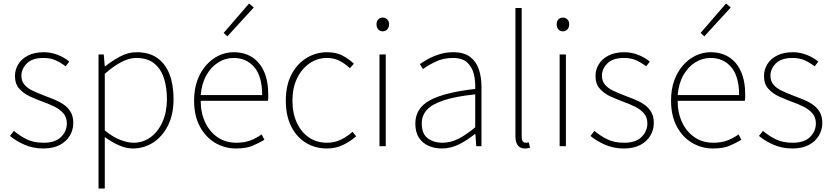

<svg xmlns="http://www.w3.org/2000/svg" viewBox="-20 -840 4784 1103"><path d="M229 13Q170 13 121 -8.5Q72 -30 37 -59L60 -88Q93 -60 133 -40Q173 -20 231 -20Q297 -20 330.5 -53Q364 -86 364 -131Q364 -166 344 -189Q324 -212 293.5 -227Q263 -242 232 -253Q192 -268 154 -285Q116 -302 91 -330Q66 -358 66 -403Q66 -440 85 -471Q104 -502 141 -521Q178 -540 232 -540Q272 -540 311 -525Q350 -510 378 -486L357 -459Q331 -479 301 -493Q271 -507 230 -507Q165 -507 134 -475.5Q103 -444 103 -405Q103 -374 120.5 -353.5Q138 -333 166.5 -319.5Q195 -306 226 -294Q258 -282 289 -269.5Q320 -257 345 -240Q370 -223 385.5 -197.5Q401 -172 401 -133Q401 -94 381 -60.5Q361 -27 323 -7Q285 13 229 13Z M546 243V-527H576L582 -459H584Q623 -490 669.5 -515Q716 -540 765 -540Q837 -540 884 -506.5Q931 -473 954 -413Q977 -353 977 -271Q977 -182 944.5 -118Q912 -54 859 -20.5Q806 13 743 13Q706 13 665 -4.5Q624 -22 582 -53V46V243ZM746 -20Q802 -20 845.5 -52Q889 -84 914 -141Q939 -198 939 -271Q939 -338 921.5 -391.5Q904 -445 865.5 -476Q827 -507 762 -507Q722 -507 677 -483.5Q632 -460 582 -416V-91Q629 -52 672 -36Q715 -20 746 -20Z M1336 13Q1270 13 1215 -20Q1160 -53 1127.5 -114.5Q1095 -176 1095 -262Q1095 -327 1113.5 -378Q1132 -429 1164.5 -465.5Q1197 -502 1237.5 -521Q1278 -540 1322 -540Q1383 -540 1427.5 -512Q1472 -484 1496.5 -429.5Q1521 -375 1521 -297Q1521 -289 1521 -280.5Q1521 -272 1519 -261H1133Q1133 -192 1158.5 -137.5Q1184 -83 1230 -51.5Q1276 -20 1338 -20Q1383 -20 1418 -33Q1453 -46 1483 -68L1499 -37Q1469 -19 1432 -3Q1395 13 1336 13ZM1133 -294H1486Q1486 -401 1441 -454Q1396 -507 1322 -507Q1275 -507 1234 -481.5Q1193 -456 1166 -408.5Q1139 -361 1133 -294ZM1286 -631 1265 -651 1411 -820 1438 -797Z M1858 13Q1791 13 1737.5 -19.5Q1684 -52 1653 -113.5Q1622 -175 1622 -262Q1622 -351 1655 -413Q1688 -475 1742 -507.5Q1796 -540 1859 -540Q1913 -540 1950 -519.5Q1987 -499 2013 -474L1990 -448Q1964 -473 1932 -490Q1900 -507 1859 -507Q1803 -507 1758 -476Q1713 -445 1686.5 -390Q1660 -335 1660 -262Q1660 -190 1685 -135.5Q1710 -81 1754.5 -50.5Q1799 -20 1859 -20Q1903 -20 1940 -38.5Q1977 -57 2005 -83L2026 -57Q1993 -28 1951 -7.5Q1909 13 1858 13Z M2160 0V-527H2196V0ZM2179 -660Q2163 -660 2153 -671Q2143 -682 2143 -701Q2143 -718 2153 -728.5Q2163 -739 2179 -739Q2194 -739 2204.5 -728.5Q2215 -718 2215 -701Q2215 -682 2204.5 -671Q2194 -660 2179 -660Z M2518 13Q2477 13 2442.5 -2Q2408 -17 2387 -48.5Q2366 -80 2366 -130Q2366 -218 2449 -263.5Q2532 -309 2710 -329Q2712 -372 2702.5 -412.5Q2693 -453 2665 -480Q2637 -507 2582 -507Q2526 -507 2481 -485Q2436 -463 2410 -443L2392 -472Q2409 -484 2437.5 -500Q2466 -516 2503.5 -528Q2541 -540 2584 -540Q2646 -540 2681.5 -512.5Q2717 -485 2731.5 -440Q2746 -395 2746 -341V0H2716L2711 -70H2708Q2668 -37 2619.5 -12Q2571 13 2518 13ZM2521 -20Q2568 -20 2613 -42.5Q2658 -65 2710 -109V-298Q2596 -286 2528.5 -263.5Q2461 -241 2432 -208.5Q2403 -176 2403 -131Q2403 -70 2438 -45Q2473 -20 2521 -20Z M2995 13Q2978 13 2966 5.5Q2954 -2 2947.5 -18Q2941 -34 2941 -59V-794H2977V-53Q2977 -37 2983 -28.5Q2989 -20 2999 -20Q3002 -20 3006 -20.5Q3010 -21 3018 -22L3025 9Q3018 10 3012 11.5Q3006 13 2995 13Z M3195 0V-527H3231V0ZM3214 -660Q3198 -660 3188 -671Q3178 -682 3178 -701Q3178 -718 3188 -728.5Q3198 -739 3214 -739Q3229 -739 3239.5 -728.5Q3250 -718 3250 -701Q3250 -682 3239.5 -671Q3229 -660 3214 -660Z M3564 13Q3505 13 3456 -8.5Q3407 -30 3372 -59L3395 -88Q3428 -60 3468 -40Q3508 -20 3566 -20Q3632 -20 3665.5 -53Q3699 -86 3699 -131Q3699 -166 3679 -189Q3659 -212 3628.5 -227Q3598 -242 3567 -253Q3527 -268 3489 -285Q3451 -302 3426 -330Q3401 -358 3401 -403Q3401 -440 3420 -471Q3439 -502 3476 -521Q3513 -540 3567 -540Q3607 -540 3646 -525Q3685 -510 3713 -486L3692 -459Q3666 -479 3636 -493Q3606 -507 3565 -507Q3500 -507 3469 -475.5Q3438 -444 3438 -405Q3438 -374 3455.5 -353.5Q3473 -333 3501.5 -319.5Q3530 -306 3561 -294Q3593 -282 3624 -269.5Q3655 -257 3680 -240Q3705 -223 3720.5 -197.5Q3736 -172 3736 -133Q3736 -94 3716 -60.5Q3696 -27 3658 -7Q3620 13 3564 13Z M4076 13Q4010 13 3955 -20Q3900 -53 3867.5 -114.5Q3835 -176 3835 -262Q3835 -327 3853.5 -378Q3872 -429 3904.5 -465.5Q3937 -502 3977.5 -521Q4018 -540 4062 -540Q4123 -540 4167.5 -512Q4212 -484 4236.5 -429.5Q4261 -375 4261 -297Q4261 -289 4261 -280.5Q4261 -272 4259 -261H3873Q3873 -192 3898.5 -137.5Q3924 -83 3970 -51.5Q4016 -20 4078 -20Q4123 -20 4158 -33Q4193 -46 4223 -68L4239 -37Q4209 -19 4172 -3Q4135 13 4076 13ZM3873 -294H4226Q4226 -401 4181 -454Q4136 -507 4062 -507Q4015 -507 3974 -481.5Q3933 -456 3906 -408.5Q3879 -361 3873 -294ZM4026 -631 4005 -651 4151 -820 4178 -797Z M4532 13Q4473 13 4424 -8.5Q4375 -30 4340 -59L4363 -88Q4396 -60 4436 -40Q4476 -20 4534 -20Q4600 -20 4633.5 -53Q4667 -86 4667 -131Q4667 -166 4647 -189Q4627 -212 4596.5 -227Q4566 -242 4535 -253Q4495 -268 4457 -285Q4419 -302 4394 -330Q4369 -358 4369 -403Q4369 -440 4388 -471Q4407 -502 4444 -521Q4481 -540 4535 -540Q4575 -540 4614 -525Q4653 -510 4681 -486L4660 -459Q4634 -479 4604 -493Q4574 -507 4533 -507Q4468 -507 4437 -475.5Q4406 -444 4406 -405Q4406 -374 4423.5 -353.5Q4441 -333 4469.5 -319.5Q4498 -306 4529 -294Q4561 -282 4592 -269.5Q4623 -257 4648 -240Q4673 -223 4688.5 -197.5Q4704 -172 4704 -133Q4704 -94 4684 -60.5Q4664 -27 4626 -7Q4588 13 4532 13Z"/></svg>

Font: Shanggu Sans SC VF
Style: Regular
Weight: 250
Designer: GuiWonder
Version: Version 1.021